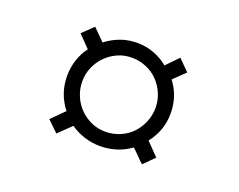

<svg xmlns="http://www.w3.org/2000/svg" viewBox="-61 -608 622 500"><g transform="rotate(20 250.0 -358.0)"><path d="M146 -361Q146 -340 154 -321Q162 -302 176 -288Q190 -274 208 -266Q226 -258 247 -258Q268 -258 287 -266Q306 -274 319.5 -288Q333 -302 341 -321Q349 -340 349 -361Q349 -382 341 -400.5Q333 -419 319.5 -433Q306 -447 287 -455Q268 -463 247 -463Q226 -463 208 -455Q190 -447 176 -433Q162 -419 154 -400.5Q146 -382 146 -361ZM104 -361Q104 -384 111 -405.5Q118 -427 131 -444Q123 -452 115 -460.5Q107 -469 99 -477L129 -506L161 -474Q179 -488 200.5 -496Q222 -504 247 -504Q272 -504 294 -495.5Q316 -487 333 -473L365 -506L395 -476L363 -445Q391 -408 391 -361Q391 -313 361 -275L395 -240L366 -211Q357 -219 348.5 -228Q340 -237 331 -245Q314 -232 292 -225Q270 -218 247 -218Q224 -218 202.5 -225Q181 -232 164 -244L129 -210L99 -239L134 -274Q104 -312 104 -361Z"/></g></svg>

Font: Josefin Slab
Style: Regular
Weight: 400
Designer: Santiago Orozco
Foundry: Typemade
Version: Version 1.000